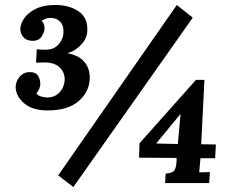

<svg xmlns="http://www.w3.org/2000/svg" viewBox="-20 -736 929 772"><path d="M171 -292Q109 -292 75.5 -322Q42 -352 43 -389Q45 -411 59.5 -428Q74 -445 96 -446Q124 -447 133.5 -430.5Q143 -414 142 -396Q142 -391 138 -379.5Q134 -368 126 -361Q133 -351 147 -347.5Q161 -344 169 -344Q200 -344 219 -364Q238 -384 240 -413Q241 -434 231.5 -450.5Q222 -467 204 -476Q186 -485 159 -485Q152 -485 141.5 -484.5Q131 -484 125 -484L128 -538Q137 -537 146 -536.5Q155 -536 163 -536Q188 -536 203.5 -547Q219 -558 227 -574Q235 -590 235 -605Q237 -632 222.5 -648Q208 -664 183 -664Q170 -664 160.5 -659.5Q151 -655 147 -652Q155 -645 157.5 -634.5Q160 -624 159 -619Q158 -606 147 -588.5Q136 -571 108 -572Q86 -573 73.5 -587Q61 -601 62 -623Q63 -642 78 -663.5Q93 -685 124 -700.5Q155 -716 202 -716Q259 -716 296.5 -690Q334 -664 331 -611Q330 -581 305.5 -555.5Q281 -530 251 -522Q298 -513 319.5 -487Q341 -461 341 -423Q340 -368 297 -330Q254 -292 171 -292ZM691 -716 755 -665 275 16 214 -31ZM644 0 646 -38Q665 -39 676.5 -46.5Q688 -54 690 -88V-101L539 -102L541 -160L768 -415H802L789 -156L848 -155L845 -100H786L781 -43L824 -44L821 0ZM695 -157 706 -277H705L608 -159Z"/></svg>

Font: Lora
Style: Bold Italic
Weight: 700
Italic angle: -3°
Designer: Olga Karpushina, Alexei Vanyashin (Cyrillic)
Foundry: Cyreal
Version: Version 3.004